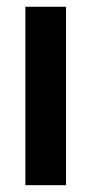

<svg xmlns="http://www.w3.org/2000/svg" viewBox="-20 -542 267 562"><path d="M54.3 -522.2H173.3V0H54.3Z"/></svg>

Font: Puralecka Narrow
Style: Bold
Weight: 700
Designer: Hector Gatti, Marcela Romero, Pablo Cosgaya and Nicolas Silva
Version: Version 1.004;PS 001.004;hotconv 1.0.70;makeotf.lib2.5.58329